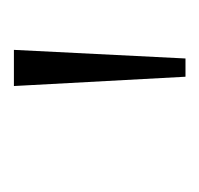

<svg xmlns="http://www.w3.org/2000/svg" viewBox="-25 -743 293 283"><g transform="rotate(-90 121.5 -601.5)"><path d="M149.9 -474.6 136.2 -727.5H189.5L176.8 -474.6Z"/></g></svg>

Font: Inter 16pt ExtraLight
Style: Regular
Weight: 250
Version: Version 4.001;git-66647c0bb